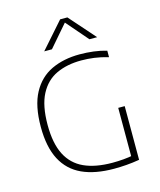

<svg xmlns="http://www.w3.org/2000/svg" viewBox="-119 -884 813 974"><g transform="rotate(-15 288.0 -397.5)"><path d="M359 4Q259.5 4 191.8 -27Q124 -58 89 -124.5Q54 -191 54 -297Q54 -407.5 90.2 -474.5Q126.5 -541.5 190.8 -571.8Q255 -602 339 -602Q376 -602 412 -597.5Q448 -593 480 -583.5V-549.5Q440.5 -561 406.5 -565.5Q372.5 -570 339 -570Q264.5 -570 208.5 -544Q152.5 -518 121.2 -458.2Q90 -398.5 90 -297.5Q90 -201 120.2 -141.5Q150.5 -82 210.2 -54.8Q270 -27.5 359 -27.5Q388 -27.5 417 -30Q446 -32.5 470.5 -37.5L458.5 -21V-289H492.5V-7Q456.5 -1 423.5 1.5Q390.5 4 359 4ZM170 -663 290 -799H328L448 -663H407.5L302.5 -784.5H315.5L210.5 -663Z"/></g></svg>

Font: Encode Sans SC Thin
Style: Regular
Weight: 250
Designer: Multiple Designers
Foundry: Impallari Type
Version: Version 3.002